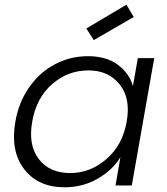

<svg xmlns="http://www.w3.org/2000/svg" viewBox="-20 -795 715 823"><path d="M45.9 -273.9Q60.5 -357.9 106 -422.1Q151.4 -486.3 216.8 -520.3Q282.2 -554.2 356.9 -554.2Q435.1 -554.2 484.6 -517.8Q534.2 -481.4 549.8 -425.8L570.8 -545.9H641.1L544.9 0H475.1L496.1 -121.1Q461.9 -65.4 398.2 -28.8Q334.5 7.8 256.8 7.8Q143.6 7.8 83.7 -69.8Q23.9 -147.5 45.9 -273.9ZM522.9 -272.9Q541 -372.6 493.2 -432.9Q445.3 -493.2 358.9 -493.2Q271 -493.2 203.4 -434.3Q135.7 -375.5 118.2 -273.9Q100.1 -172.9 146.5 -113Q192.9 -53.2 280.8 -53.2Q367.2 -53.2 436.3 -113.3Q505.4 -173.3 522.9 -272.9ZM522 -774.9 553.2 -722.2 381.8 -623 350.1 -672.9Z"/></svg>

Font: SVN-Poppins Light
Style: Italic
Weight: 300
Italic angle: -10°
Designer: Ninad Kale (Devanagari), Jonny Pinhorn (Latin)
Foundry: Indian Type Foundry
Version: Version 3.002 2017